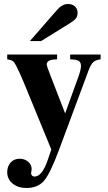

<svg xmlns="http://www.w3.org/2000/svg" viewBox="-20 -733 540 958"><path d="M129 -528 266 -685Q291 -713 319 -713Q341 -713 354 -701Q367 -689 367 -669Q367 -652 359 -641.5Q351 -631 327 -616L185 -528ZM482 -461V-437Q458 -434 446 -423.5Q434 -413 422 -382L274 16Q229 137 197 172Q166 205 113 205Q70 205 43 183Q16 161 16 126Q16 97 33 78Q50 59 78 59Q103 59 120.5 74Q138 89 138 111Q138 115 136 125L135 131Q135 138 140 143Q145 148 152 148Q190 148 218 66L236 13L117 -277Q68 -398 50 -423Q42 -433 16 -437V-461H265V-437L249 -436Q213 -433 213 -411Q213 -404 233 -353L305 -167L373 -355Q384 -387 384 -404Q384 -422 373 -429Q362 -436 330 -437V-461Z"/></svg>

Font: STIX
Style: Bold
Weight: 700
Designer: MicroPress Inc., with final additions and corrections provided by Coen Hoffman, Elsevier (retired)
Version: Version 1.1.1